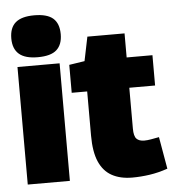

<svg xmlns="http://www.w3.org/2000/svg" viewBox="-55 -830 806 890"><g transform="rotate(-5 348.5 -384.5)"><path d="M137 -584Q78 -584 50 -608.5Q22 -633 22 -681Q22 -731 50 -755Q78 -779 137 -779Q197 -779 224.5 -755Q252 -731 252 -681Q252 -633 225 -608.5Q198 -584 137 -584ZM39 0V-547H235V0Z M525 10Q469 10 430 -11.5Q391 -33 371 -79Q351 -125 351 -200V-406H279V-536L351 -547L374 -659H547V-547H667V-406H547V-216Q547 -181 559 -168.5Q571 -156 595 -156Q609 -156 626 -159Q643 -162 664 -166L690 -17Q647 -2 605.5 4Q564 10 525 10Z"/></g></svg>

Font: Georama ExtraBold
Style: Regular
Weight: 800
Designer: Jean-Baptiste Levee
Foundry: Production Type
Version: Version 1.001